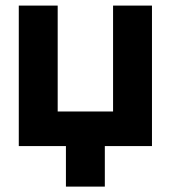

<svg xmlns="http://www.w3.org/2000/svg" viewBox="-20 -528 617 694"><path d="M47.9 0V-507.8H188.5V-125H388.7V-507.8H529.3V0H358.9V146.5H218.3V0Z"/></svg>

Font: Giphurs
Style: Bold
Weight: 700
Version: Version 0.920; ttfautohint (v1.8.4.7-5d5b)